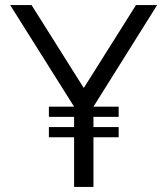

<svg xmlns="http://www.w3.org/2000/svg" viewBox="-20 -734 657 754"><path d="M271 -315H172V-275H271V-235H172V-195H271V0H347V-195H446V-235H347V-275H446V-315H347L597 -714H514L310 -390H308L104 -714H20Z"/></svg>

Font: Non Bureau Light
Style: Regular
Weight: 300
Designer: Jona Saucedo
Foundry: Non Foundry
Version: Version 1.000;FEAKit 1.0